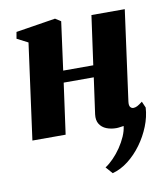

<svg xmlns="http://www.w3.org/2000/svg" viewBox="-85 -616 777 902"><g transform="rotate(-10 304.0 -165.0)"><path d="M510.5 -102.5Q508 -83.5 514 -76Q520 -68.5 528.5 -68.5Q537 -68.5 546.8 -73.2Q556.5 -78 572.5 -90.5L585.5 -60.5Q583 -16.5 565.2 28Q547.5 72.5 519 111.5Q490.5 150.5 454.8 178.2Q419 206 379.5 216.5L351 184Q370.5 171.5 390.2 151.2Q410 131 426.8 106.2Q443.5 81.5 454.8 55.8Q466 30 468.5 7Q464 7.5 452.8 9.2Q441.5 11 433.5 11Q407.5 11 386.2 2.5Q365 -6 353.8 -24Q342.5 -42 346 -70L370 -242.5H226.5L193 0H34.5L96.5 -457L44 -484L49.5 -515.5L238.5 -545.5L265 -528.5L234 -298.5H377.5L410 -532.5H569Z"/></g></svg>

Font: Merriweather 72pt Black
Style: Italic
Weight: 900
Italic angle: -7.8°
Version: Version 2.101